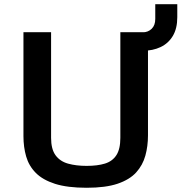

<svg xmlns="http://www.w3.org/2000/svg" viewBox="-20 -867 850 899"><path d="M385.7 12.2Q295.4 12.2 237.5 -6.3Q179.7 -24.9 147.5 -57.6Q115.2 -90.3 102.5 -134.3Q89.8 -178.2 89.8 -229.5V-716.3H219.2V-221.7Q219.2 -168.5 240.2 -139.9Q261.2 -111.3 298.8 -100.8Q336.4 -90.3 385.7 -90.3Q436.5 -90.3 471.4 -101.1Q506.3 -111.8 524.9 -140.4Q543.5 -168.9 543.5 -221.7V-716.3H672.9V-233.4Q672.9 -182.6 660.6 -138.2Q648.4 -93.8 617.7 -59.8Q586.9 -25.9 530.8 -6.8Q474.6 12.2 385.7 12.2ZM634.3 -715.8H648.9Q673.3 -715.8 690.2 -732.2Q707 -748.5 707 -778.3V-847.2H810.1V-786.6Q810.1 -733.4 789.1 -698.5Q768.1 -663.6 731.7 -646.5Q695.3 -629.4 648.9 -629.4H634.3Z"/></svg>

Font: Monda SemiBold
Style: Regular
Weight: 600
Designer: Vernon Adams
Foundry: Vernon Adams
Version: Version 2.200